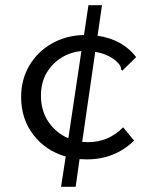

<svg xmlns="http://www.w3.org/2000/svg" viewBox="-20 -643 590 736"><path d="M270 73H214L232 -43Q155 -65 108 -126Q61 -187 61 -271Q61 -338 92 -391Q123 -444 177.5 -475.5Q232 -507 302 -509L319 -623H371L354 -506Q450 -492 502 -424L456 -379L449 -372L444 -377Q444 -385 440.5 -391.5Q437 -398 424 -410Q391 -437 345 -444L295 -99Q306 -98 317 -98Q396 -98 452 -155L494 -104Q420 -32 313 -32Q299 -32 285 -33ZM137 -276Q137 -218 166 -175.5Q195 -133 242 -113L292 -447Q252 -444 216.5 -422.5Q181 -401 159 -364Q137 -327 137 -276Z"/></svg>

Font: Inconsolata SemiExpanded
Style: Regular
Weight: 400
Width: 6
Monospace: yes
Designer: Raph Levien, Cyreal, Brenton Simpson
Foundry: Raph Levien, Cyreal, Google
Version: Version 3.000; ttfautohint (v1.8.2.53-6de2)